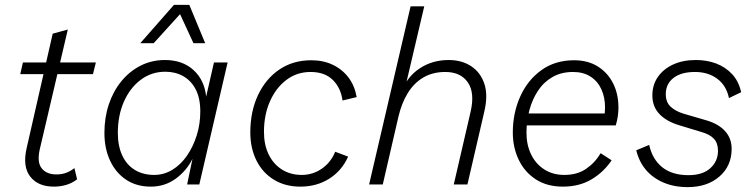

<svg xmlns="http://www.w3.org/2000/svg" viewBox="-20 -756 3091 787"><path d="M201 9Q136 9 104 -32Q72 -73 89 -148L196 -618L258 -635L143 -144Q131 -91 151 -66Q171 -41 211 -41Q234 -41 252 -48Q270 -55 285 -67L296 -21Q275 -5 251 2Q227 9 201 9ZM63 -452 74 -500H373L361 -452Z M598 9Q540 9 497.5 -19Q455 -47 431.5 -97Q408 -147 408 -211Q408 -274 426 -328Q444 -382 477.5 -423Q511 -464 556.5 -487Q602 -510 656 -510Q728 -510 773 -469Q818 -428 825 -360L857 -500H913L797 0H747L769 -105Q744 -55 699.5 -23Q655 9 598 9ZM612 -39Q652 -39 686.5 -60Q721 -81 746.5 -118Q772 -155 786.5 -201.5Q801 -248 801 -299Q801 -353 782.5 -389Q764 -425 731.5 -443.5Q699 -462 658 -462Q601 -462 557 -429Q513 -396 488 -339.5Q463 -283 463 -211Q463 -157 481.5 -118Q500 -79 533.5 -59Q567 -39 612 -39ZM555 -579 693 -736H756L821 -579H773L718 -698L610 -579Z M1211 9Q1149 9 1102.5 -19.5Q1056 -48 1031 -98.5Q1006 -149 1006 -213Q1006 -299 1037.5 -366Q1069 -433 1125 -471Q1181 -509 1256 -509Q1306 -509 1345 -490Q1384 -471 1409 -437.5Q1434 -404 1442 -358L1384 -344Q1377 -396 1344 -428.5Q1311 -461 1253 -461Q1197 -461 1154 -428.5Q1111 -396 1086.5 -340.5Q1062 -285 1062 -215Q1062 -163 1081 -123.5Q1100 -84 1135 -61.5Q1170 -39 1217 -39Q1262 -39 1299 -64.5Q1336 -90 1354 -134L1407 -114Q1381 -56 1329.5 -23.5Q1278 9 1211 9Z M1493 0 1663 -730H1719L1638 -385L1627 -381Q1648 -441 1700 -475.5Q1752 -510 1819 -510Q1873 -510 1911.5 -484.5Q1950 -459 1965.5 -412Q1981 -365 1965 -298L1896 0H1840L1909 -298Q1927 -376 1897.5 -418.5Q1868 -461 1805 -461Q1754 -461 1715.5 -438.5Q1677 -416 1651.5 -374.5Q1626 -333 1613 -277L1549 0Z M2287 9Q2222 9 2176 -21Q2130 -51 2106 -101.5Q2082 -152 2082 -213Q2082 -292 2112 -359.5Q2142 -427 2198.5 -468Q2255 -509 2333 -509Q2390 -509 2430.5 -483.5Q2471 -458 2493 -414.5Q2515 -371 2515 -315Q2515 -299 2512.5 -280.5Q2510 -262 2504 -242H2110L2111 -291H2479L2455 -272Q2458 -285 2459 -295Q2460 -305 2460 -316Q2460 -357 2445 -390Q2430 -423 2400.5 -442Q2371 -461 2329 -461Q2281 -461 2245 -440.5Q2209 -420 2185.5 -384.5Q2162 -349 2150 -304.5Q2138 -260 2138 -212Q2138 -162 2157 -123Q2176 -84 2211 -61.5Q2246 -39 2293 -39Q2346 -39 2382.5 -64Q2419 -89 2442 -128L2487 -99Q2455 -51 2405 -21Q2355 9 2287 9Z M2799 11Q2743 11 2699 -8Q2655 -27 2627 -60.5Q2599 -94 2588 -140L2641 -162Q2654 -103 2694.5 -70.5Q2735 -38 2802 -38Q2860 -38 2891.5 -66.5Q2923 -95 2923 -138Q2923 -169 2906.5 -187Q2890 -205 2855 -215L2766 -242Q2712 -258 2683 -288.5Q2654 -319 2654 -365Q2654 -408 2676.5 -440.5Q2699 -473 2739 -491.5Q2779 -510 2832 -510Q2878 -510 2916 -495.5Q2954 -481 2981 -452Q3008 -423 3018 -378L2968 -354Q2957 -406 2919.5 -433.5Q2882 -461 2829 -461Q2772 -461 2740.5 -436.5Q2709 -412 2709 -370Q2709 -337 2729 -318.5Q2749 -300 2782 -290L2878 -262Q2927 -247 2953 -217.5Q2979 -188 2979 -146Q2979 -76 2929 -32.5Q2879 11 2799 11Z"/></svg>

Font: Kantumruy Pro Light
Style: Italic
Weight: 300
Italic angle: -13°
Version: Version 1.002